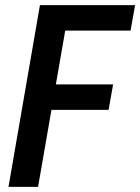

<svg xmlns="http://www.w3.org/2000/svg" viewBox="-20 -731 548 751"><path d="M252.4 -710.9 128.9 0H13.2L136.2 -710.9ZM422.4 -400.9 404.8 -301.3H154.3L171.9 -400.9ZM508.3 -710.9 490.7 -611.3H207.5L225.1 -710.9Z"/></svg>

Font: Roboto Condensed Medium
Style: Italic
Weight: 500
Italic angle: -12°
Designer: Christian Robertson
Foundry: Google
Version: Version 3.0; 2020